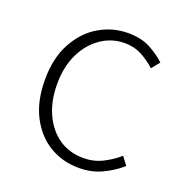

<svg xmlns="http://www.w3.org/2000/svg" viewBox="-106 -637 708 743"><g transform="rotate(20 248.0 -265.0)"><path d="M297 13Q229 13 175 -19.5Q121 -52 89 -114Q57 -176 57 -264Q57 -353 91 -415.5Q125 -478 180 -510.5Q235 -543 299 -543Q353 -543 390.5 -523Q428 -503 454 -478L427 -445Q401 -469 370 -485.5Q339 -502 300 -502Q246 -502 202 -471.5Q158 -441 132.5 -388Q107 -335 107 -264Q107 -194 131.5 -141Q156 -88 199 -58.5Q242 -29 300 -29Q342 -29 378 -47Q414 -65 442 -90L467 -57Q433 -27 390.5 -7Q348 13 297 13Z"/></g></svg>

Font: Noto Sans JP Thin ExtraLight
Style: Regular
Weight: 250
Version: Version 2.004-H2;hotconv 1.0.118;makeotfexe 2.5.65603